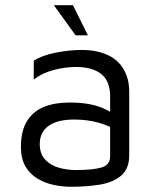

<svg xmlns="http://www.w3.org/2000/svg" viewBox="-20 -699 594 734"><path d="M252 15Q219 15 185.5 8Q152 1 123.5 -16Q95 -33 77.5 -62.5Q60 -92 60 -137Q60 -199 83.5 -236.5Q107 -274 148.5 -290.5Q190 -307 244 -307Q285 -307 315 -302Q345 -297 368.5 -287.5Q392 -278 411 -266L425 -200Q402 -217 358.5 -229.5Q315 -242 263 -242Q200 -242 166 -218Q132 -194 132 -148Q132 -111 152.5 -89Q173 -67 204.5 -58Q236 -49 269 -49Q334 -49 367.5 -58.5Q401 -68 401 -102V-331Q401 -389 367 -416Q333 -443 270 -443Q230 -443 185.5 -431.5Q141 -420 109 -395V-467Q140 -487 192 -497.5Q244 -508 293 -508Q326 -508 354 -501.5Q382 -495 404 -482.5Q426 -470 441.5 -450.5Q457 -431 465.5 -405.5Q474 -380 474 -348V-106Q474 -53 442.5 -27Q411 -1 360.5 7Q310 15 252 15ZM269 -564 186 -679H259L316 -564Z"/></svg>

Font: Maven Pro
Style: Regular
Weight: 400
Designer: Joe Prince
Foundry: Joe Prince
Version: Version 2.103